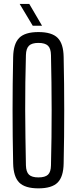

<svg xmlns="http://www.w3.org/2000/svg" viewBox="-20 -974 400 1000"><path d="M180 7Q110.5 7 80.2 -23.2Q50 -53.5 48.5 -123Q47 -194.5 46.2 -263.2Q45.5 -332 45.5 -400Q45.5 -468 46.2 -536.5Q47 -605 48.5 -677Q50 -746.5 80.2 -776.8Q110.5 -807 180 -807Q250 -807 280.2 -776.8Q310.5 -746.5 311.5 -677Q313 -605 313.8 -536.2Q314.5 -467.5 314.5 -399.8Q314.5 -332 313.8 -263.2Q313 -194.5 311.5 -123Q310.5 -53.5 280.2 -23.2Q250 7 180 7ZM180 -50Q215 -50 230 -64.2Q245 -78.5 245.5 -113Q247.5 -186.5 248.2 -258.8Q249 -331 249 -402.2Q249 -473.5 248 -544.8Q247 -616 245.5 -687Q245 -721.5 229.8 -736Q214.5 -750.5 180 -750.5Q146 -750.5 131 -736Q116 -721.5 115 -687Q113 -616 112 -544.8Q111 -473.5 111.2 -402.2Q111.5 -331 112.5 -258.8Q113.5 -186.5 115 -113Q116 -78.5 131 -64.2Q146 -50 180 -50ZM150.5 -840 82.5 -953.5H132.5L199 -840Z"/></svg>

Font: Big Shoulders Display Thin
Style: Regular
Weight: 400
Version: Version 2.002